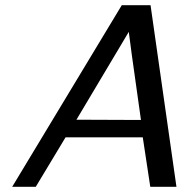

<svg xmlns="http://www.w3.org/2000/svg" viewBox="-20 -721 732 741"><path d="M27 0 450 -701H561L661 0H560L531 -191H233L118 0ZM275 -259 524 -258Q477 -590 477 -598Q305 -309 275 -259Z"/></svg>

Font: Coval
Style: Book Italic
Weight: 350
Foundry: Context Ltd
Version: Version 001.000